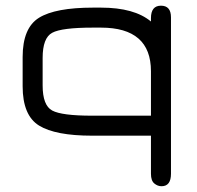

<svg xmlns="http://www.w3.org/2000/svg" viewBox="-20 -477 694 675"><path d="M129.9 -273.4C129.9 -320.3 141.1 -349.8 163.6 -361.8C186 -373.9 233.7 -379.9 306.6 -379.9H335C452.1 -379.9 510.7 -328.8 510.7 -226.6V-70.3H303.7C232.7 -70.3 186 -76.3 163.6 -88.4C141.1 -100.4 129.9 -129.9 129.9 -176.8ZM59.6 -173.8C59.6 -105.5 78.8 -59.4 117.2 -35.6C155.6 -11.9 217.8 0 303.7 0H510.7V133.8C510.7 150.1 514.6 161.5 522.5 168C530.3 174.5 538.7 177.7 547.9 177.7C570 177.7 581.1 163.1 581.1 133.8V-416C581.1 -443.4 569.3 -457 545.9 -457C522.5 -457 510.7 -442.4 510.7 -413.1V-401.4C471.7 -433.9 413.1 -450.2 335 -450.2H306.6C218.8 -450.2 155.6 -438.3 117.2 -414.6C78.8 -390.8 59.6 -344.7 59.6 -276.4Z"/></svg>

Font: Jura
Style: DemiBold
Weight: 600
Version: Version 2.5.1